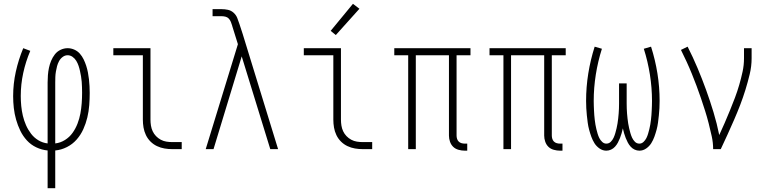

<svg xmlns="http://www.w3.org/2000/svg" viewBox="-20 -783 4040 1008"><path d="M230 205V7Q199 4 170.5 -9.5Q142 -23 121 -46Q100 -69 86.5 -97Q73 -125 64.5 -155Q56 -185 52.5 -216Q49 -247 49 -278Q49 -343 63 -406.5Q77 -470 102 -530L139 -516Q115 -460 102 -400Q89 -340 89 -279Q89 -253 91.5 -227Q94 -201 100 -175.5Q106 -150 116.5 -126Q127 -102 143 -81Q159 -60 181.5 -46.5Q204 -33 230 -30V-350Q230 -369 231.5 -388.5Q233 -408 237 -427Q241 -446 248.5 -464Q256 -482 268 -497.5Q280 -513 298 -521.5Q316 -530 335 -530Q353 -530 370 -522.5Q387 -515 399 -501.5Q411 -488 419 -471.5Q427 -455 432.5 -438Q438 -421 441.5 -403Q445 -385 447 -367Q449 -349 450 -331Q451 -313 451 -295Q451 -263 448.5 -230.5Q446 -198 438.5 -166.5Q431 -135 417.5 -105Q404 -75 382.5 -50.5Q361 -26 331.5 -11Q302 4 270 7V205ZM270 -30Q297 -33 321 -48Q345 -63 361 -85.5Q377 -108 387 -134Q397 -160 402 -187Q407 -214 409 -241.5Q411 -269 411 -296Q411 -310 410.5 -324.5Q410 -339 409 -353.5Q408 -368 405.5 -382Q403 -396 400 -410Q397 -424 392.5 -437.5Q388 -451 380.5 -463.5Q373 -476 361 -484.5Q349 -493 335 -493Q321 -493 309 -484Q297 -475 290 -462Q283 -449 279.5 -435.5Q276 -422 273.5 -407.5Q271 -393 270.5 -378.5Q270 -364 270 -350Z M885 0Q864 0 843.5 -3.5Q823 -7 804 -16Q785 -25 770 -40Q755 -55 746 -74Q737 -93 733.5 -113.5Q730 -134 730 -155V-493H575V-530H770V-155Q770 -139 772.5 -123.5Q775 -108 781.5 -94Q788 -80 799 -68.5Q810 -57 824 -49.5Q838 -42 853.5 -39.5Q869 -37 885 -37H934V0Z M1060 0 1229 -551 1199 -647Q1199 -647 1199 -647Q1199 -647 1199 -647V-648Q1196 -658 1192 -668Q1188 -678 1181 -685.5Q1174 -693 1163.5 -695.5Q1153 -698 1143 -698H1096V-735H1143Q1160 -735 1176.5 -731.5Q1193 -728 1206 -716.5Q1219 -705 1225.5 -689Q1232 -673 1237 -657L1254 -605L1440 0H1399L1249 -487L1101 0Z M1885 0Q1864 0 1843.5 -3.5Q1823 -7 1804 -16Q1785 -25 1770 -40Q1755 -55 1746 -74Q1737 -93 1733.5 -113.5Q1730 -134 1730 -155V-493H1575V-530H1770V-155Q1770 -139 1772.5 -123.5Q1775 -108 1781.5 -94Q1788 -80 1799 -68.5Q1810 -57 1824 -49.5Q1838 -42 1853.5 -39.5Q1869 -37 1885 -37H1934V0ZM1743 -599 1716 -621 1833 -763 1867 -737Z M2420 8Q2404 8 2387.5 3.5Q2371 -1 2359.5 -12Q2348 -23 2342.5 -39Q2337 -55 2337 -71V-493H2163V0H2123V-493H2050V-530H2450V-493H2377V-71Q2377 -63 2379.5 -54.5Q2382 -46 2388 -40Q2394 -34 2402.5 -31.5Q2411 -29 2420 -29H2433V8Z M2920 8Q2904 8 2887.5 3.5Q2871 -1 2859.5 -12Q2848 -23 2842.5 -39Q2837 -55 2837 -71V-493H2663V0H2623V-493H2550V-530H2950V-493H2877V-71Q2877 -63 2879.5 -54.5Q2882 -46 2888 -40Q2894 -34 2902.5 -31.5Q2911 -29 2920 -29H2933V8Z M3163 8Q3144 8 3127.5 -3.5Q3111 -15 3101 -31Q3091 -47 3084.5 -65Q3078 -83 3073 -101.5Q3068 -120 3065.5 -139Q3063 -158 3061 -177Q3059 -196 3058 -215Q3057 -234 3057 -253Q3057 -326 3068.5 -397.5Q3080 -469 3102 -538L3140 -527Q3119 -461 3108 -391.5Q3097 -322 3097 -253Q3097 -240 3097.5 -228Q3098 -216 3098.5 -203.5Q3099 -191 3100 -178.5Q3101 -166 3102.5 -153.5Q3104 -141 3106 -129Q3108 -117 3111 -105Q3114 -93 3117.5 -81Q3121 -69 3126.5 -58Q3132 -47 3141.5 -38Q3151 -29 3163 -29Q3177 -29 3186.5 -38.5Q3196 -48 3201.5 -60Q3207 -72 3210.5 -84.5Q3214 -97 3217 -109.5Q3220 -122 3222 -135Q3224 -148 3225.5 -161Q3227 -174 3228 -187Q3229 -200 3229.5 -213Q3230 -226 3230 -239Q3230 -252 3230 -265V-345H3270V-265Q3270 -252 3270 -239Q3270 -226 3270.5 -213Q3271 -200 3272 -187Q3273 -174 3274.5 -161Q3276 -148 3278 -135Q3280 -122 3283 -109.5Q3286 -97 3289.5 -84.5Q3293 -72 3298.5 -60Q3304 -48 3313.5 -38.5Q3323 -29 3337 -29Q3349 -29 3358.5 -38Q3368 -47 3373.5 -58Q3379 -69 3382.5 -81Q3386 -93 3389 -105Q3392 -117 3394 -129Q3396 -141 3397.5 -153.5Q3399 -166 3400 -178.5Q3401 -191 3401.5 -203.5Q3402 -216 3402.5 -228Q3403 -240 3403 -253Q3403 -322 3392 -391.5Q3381 -461 3360 -527L3398 -538Q3420 -469 3431.5 -397.5Q3443 -326 3443 -253Q3443 -234 3442 -215Q3441 -196 3439 -177Q3437 -158 3434.5 -139Q3432 -120 3427 -101.5Q3422 -83 3415.5 -65Q3409 -47 3399 -31Q3389 -15 3372.5 -3.5Q3356 8 3337 8Q3324 8 3312 2.5Q3300 -3 3291 -13Q3282 -23 3276 -34.5Q3270 -46 3265 -58.5Q3260 -71 3256.5 -83.5Q3253 -96 3250 -109Q3247 -96 3243.5 -83.5Q3240 -71 3235 -58.5Q3230 -46 3224 -34.5Q3218 -23 3209 -13Q3200 -3 3188 2.5Q3176 8 3163 8Z M3724 0Q3724 -34 3716.5 -68Q3709 -102 3700.5 -135.5Q3692 -169 3681.5 -202Q3671 -235 3660 -267.5Q3649 -300 3637 -332Q3625 -364 3612 -396Q3599 -428 3584.5 -459.5Q3570 -491 3555 -521L3590 -538Q3618 -483 3642 -426Q3666 -369 3687 -311Q3708 -253 3726 -193.5Q3744 -134 3756 -74Q3771 -106 3785 -138.5Q3799 -171 3812.5 -204Q3826 -237 3838.5 -270Q3851 -303 3861 -337.5Q3871 -372 3878.5 -406.5Q3886 -441 3886 -477V-530H3926V-477Q3926 -435 3916 -393.5Q3906 -352 3893.5 -311.5Q3881 -271 3866 -232Q3851 -193 3834 -154Q3817 -115 3799.5 -76.5Q3782 -38 3764 0Z"/></svg>

Font: Iosevka Slab Extralight
Style: Regular
Weight: 200
Monospace: yes
Designer: Belleve Invis
Foundry: Belleve Invis
Version: Version 11.1.1; ttfautohint (v1.8.3)